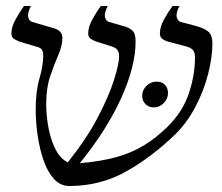

<svg xmlns="http://www.w3.org/2000/svg" viewBox="-20 -605 739 640"><path d="M211 15Q181 15 159.5 -9Q138 -33 125 -71Q112 -109 105.5 -153.5Q99 -198 99 -240Q99 -301 111.5 -343.5Q124 -386 124 -418Q124 -434 119 -440.5Q114 -447 96 -451L46 -466Q35 -470 26.5 -475.5Q18 -481 18 -494Q18 -515 32 -540.5Q46 -566 60 -585H83Q71 -561 74 -548Q77 -535 87 -532L159 -511Q188 -503 188 -479Q188 -453 174.5 -422Q161 -391 147.5 -351.5Q134 -312 134 -259Q134 -218 142 -177Q150 -136 166 -105.5Q182 -75 206 -64Q267 -140 304.5 -211Q342 -282 359.5 -337Q377 -392 377 -418Q377 -431 371 -439Q365 -447 347 -452L302 -466Q291 -470 282.5 -475.5Q274 -481 274 -494Q274 -515 288 -540.5Q302 -566 316 -585H339Q327 -561 330 -548Q333 -535 343 -532L388 -519Q409 -514 420.5 -504Q432 -494 432 -467Q432 -384 384 -278Q336 -172 246 -61Q317 -67 368.5 -81.5Q420 -96 460 -120.5Q500 -145 537 -181Q589 -232 609.5 -293.5Q630 -355 630 -414Q630 -428 624 -437Q618 -446 598 -451L541 -466Q530 -469 521.5 -475Q513 -481 513 -494Q513 -515 527 -540.5Q541 -566 555 -585H578Q566 -561 569 -548Q572 -535 582 -532L631 -519Q661 -511 674.5 -499.5Q688 -488 688 -459Q688 -415 674 -359.5Q660 -304 632.5 -251Q605 -198 566 -159Q488 -83 401.5 -34Q315 15 211 15ZM492 -247Q476 -247 465 -258Q454 -269 454 -285Q454 -305 468.5 -319Q483 -333 502 -333Q519 -333 529.5 -322.5Q540 -312 540 -295Q540 -276 526 -261.5Q512 -247 492 -247Z"/></svg>

Font: Bona Nova SC
Style: Italic
Weight: 400
Italic angle: -4°
Designer: Mateusz Machalski
Foundry: Capitalics
Version: Version 4.001; ttfautohint (v1.8.4.7-5d5b)